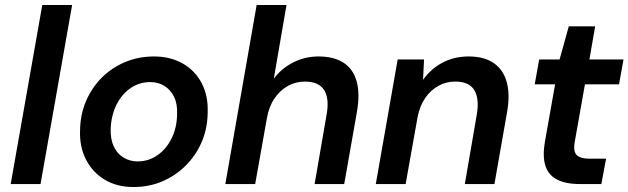

<svg xmlns="http://www.w3.org/2000/svg" viewBox="-20 -740 2527 772"><path d="M23 0 150 -720H270L143 0Z M517 12Q450 12 401 -17.5Q352 -47 325.5 -99Q299 -151 302 -217Q303 -281 326.5 -335Q350 -389 390.5 -429Q431 -469 484.5 -491Q538 -513 599 -513Q665 -513 715 -484.5Q765 -456 791.5 -404.5Q818 -353 815 -285Q814 -222 790.5 -168Q767 -114 726 -73.5Q685 -33 632 -10.5Q579 12 517 12ZM533 -91Q577 -91 612.5 -115.5Q648 -140 669.5 -182.5Q691 -225 692 -280Q694 -322 680 -350.5Q666 -379 641 -394.5Q616 -410 584 -410Q541 -410 505.5 -386Q470 -362 448.5 -319Q427 -276 425 -221Q424 -180 437.5 -151Q451 -122 476.5 -106.5Q502 -91 533 -91Z M886 0 1012 -720H1132L1081 -424Q1112 -465 1159 -489Q1206 -513 1261 -513Q1322 -513 1361 -488Q1400 -463 1414 -413Q1428 -363 1415 -289L1364 0H1245L1293 -278Q1305 -343 1283.5 -377.5Q1262 -412 1206 -412Q1169 -412 1137.5 -394.5Q1106 -377 1083.5 -344Q1061 -311 1053 -264L1006 0Z M1491 0 1579 -501H1685L1681 -419Q1712 -463 1759 -488Q1806 -513 1864 -513Q1928 -513 1966.5 -485.5Q2005 -458 2018 -408Q2031 -358 2019 -290L1968 0H1849L1897 -279Q1908 -342 1887.5 -377Q1867 -412 1810 -412Q1774 -412 1743 -395Q1712 -378 1690 -346.5Q1668 -315 1659 -269L1611 0Z M2311 0Q2254 0 2219 -18.5Q2184 -37 2172.5 -75Q2161 -113 2171 -170L2212 -401H2130L2148 -501H2230L2267 -634H2373L2350 -501H2487L2469 -401H2332L2291 -170Q2284 -131 2299 -116.5Q2314 -102 2349 -102H2417L2398 0Z"/></svg>

Font: DM Sans 17pt SemiBold
Style: Italic
Weight: 600
Italic angle: -10°
Version: Version 4.004;gftools[0.9.30]